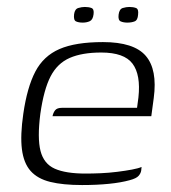

<svg xmlns="http://www.w3.org/2000/svg" viewBox="-20 -525 492 552"><path d="M216 7Q161 7 124.5 -2Q88 -11 68 -33.5Q48 -56 43 -96Q38 -136 47 -198Q58 -274 81.5 -319Q105 -364 151 -384Q197 -404 276 -404Q365 -404 399 -364.5Q433 -325 422 -243L415 -191H131Q133 -201 138.5 -208Q144 -215 158 -215H374L378 -245Q385 -310 361 -342Q337 -374 271 -374Q216 -374 180.5 -358.5Q145 -343 125.5 -305.5Q106 -268 96 -198Q87 -128 96.5 -91Q106 -54 137.5 -40Q169 -26 226 -26Q246 -26 269.5 -27Q293 -28 317 -31Q341 -34 359.5 -37.5Q378 -41 387 -45L386 -35Q385 -27 378.5 -19.5Q372 -12 353 -7Q328 0 293 3.5Q258 7 216 7ZM346 -460Q335 -460 327 -463.5Q319 -467 321 -483Q323 -499 333 -502Q343 -505 352 -505Q363 -505 371 -502Q379 -499 377 -483Q376 -467 367 -463.5Q358 -460 346 -460ZM218 -460Q206 -460 198.5 -463.5Q191 -467 193 -484Q195 -499 205 -502Q215 -505 224 -505Q235 -505 243 -502Q251 -499 249 -484Q247 -468 238 -464Q229 -460 218 -460Z"/></svg>

Font: Genos Thin Light
Style: Italic
Weight: 300
Italic angle: -8°
Version: Version 1.010